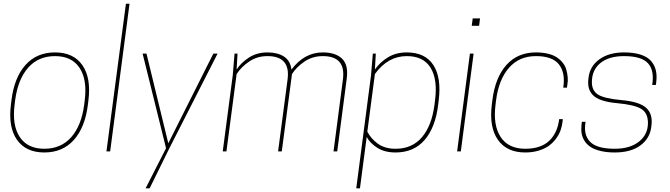

<svg xmlns="http://www.w3.org/2000/svg" viewBox="-20 -820 3630 1040"><path d="M220.2 5.9Q120.1 5.9 72 -62.7Q23.9 -131.3 39.1 -252.9L42 -276.9Q57.1 -399.9 117.9 -468Q178.7 -536.1 277.8 -536.1Q377.9 -536.1 426 -467.3Q474.1 -398.4 459 -276.9L456.1 -252.9Q440.9 -129.9 380.1 -62Q319.3 5.9 220.2 5.9ZM220.2 -14.2Q310.5 -14.2 366 -77.1Q421.4 -140.1 436 -252.9L439 -276.9Q453.1 -388.7 410.9 -452.4Q368.7 -516.1 277.8 -516.1Q187.5 -516.1 132.1 -452.9Q76.7 -389.6 62 -276.9L59.1 -252.9Q44.9 -141.1 87.2 -77.6Q129.4 -14.2 220.2 -14.2Z M556.6 0 662.1 -799.8H681.6L576.7 0Z M891.6 -43.9 1135.7 -529.8H1158.7L897.5 -17.1L790.5 200.2H768.6L879.4 -17.1L752.4 -529.8H773.4Z M1728.5 -536.1Q1796.9 -536.1 1832.3 -502.7Q1867.7 -469.2 1858.4 -396L1806.6 0H1786.6L1837.4 -389.2Q1854.5 -516.1 1728.5 -516.1Q1673.3 -516.1 1630.1 -487.1Q1586.9 -458 1561.5 -418.9L1559.6 -403.8Q1559.6 -402.3 1559.1 -399.7Q1558.6 -397 1558.6 -396L1506.3 0H1486.3L1537.6 -389.2Q1554.7 -516.1 1428.7 -516.1Q1373.5 -516.1 1330.3 -487.1Q1287.1 -458 1261.7 -418.9L1206.5 0H1186.5L1240.7 -412.1L1250.5 -529.8H1266.6L1261.7 -443.8Q1286.6 -481.4 1329.3 -508.8Q1372.1 -536.1 1428.7 -536.1Q1483.9 -536.1 1518.6 -513.4Q1553.2 -490.7 1558.6 -442.9Q1627.9 -536.1 1728.5 -536.1Z M2122.6 5.9Q2063.5 5.9 2023.9 -19.3Q1984.4 -44.4 1966.3 -78.1L1929.7 200.2H1909.7L1989.7 -412.1L1999.5 -529.8H2015.6L2010.7 -443.8Q2038.6 -483.4 2082 -509.8Q2125.5 -536.1 2183.6 -536.1Q2282.7 -536.1 2327.1 -468Q2371.6 -399.9 2356.4 -276.9L2353.5 -252.9Q2338.4 -128.9 2279.8 -61.5Q2221.2 5.9 2122.6 5.9ZM2010.7 -418.9 1969.7 -106.9Q1989.3 -68.8 2026.9 -41.5Q2064.5 -14.2 2122.6 -14.2Q2212.4 -14.2 2265.6 -76.7Q2318.8 -139.2 2333.5 -252.9L2336.4 -276.9Q2351.1 -390.1 2312.3 -453.1Q2273.4 -516.1 2183.6 -516.1Q2080.6 -516.1 2010.7 -418.9Z M2456.1 0 2525.4 -529.8H2545.4L2476.1 0ZM2580.1 -720.2 2575.2 -680.2H2535.2L2540.5 -720.2Z M2644 -252.9 2647 -276.9Q2662.1 -399.9 2722.9 -468Q2783.7 -536.1 2882.8 -536.1Q2918.9 -536.1 2948 -529.1Q2977.1 -522 2995.8 -509.5Q3014.6 -497.1 3028.1 -480.2Q3041.5 -463.4 3047.1 -444.1Q3052.7 -424.8 3054.9 -403.3Q3057.1 -381.8 3053.2 -360.8L3050.8 -345.2H3030.8Q3043.5 -424.3 3008.3 -470.2Q2973.1 -516.1 2882.8 -516.1Q2792.5 -516.1 2737.1 -452.9Q2681.6 -389.6 2667 -276.9L2664.1 -252.9Q2649.9 -141.1 2692.1 -77.6Q2734.4 -14.2 2825.2 -14.2Q2909.2 -14.2 2954.6 -57.1Q3000 -100.1 3008.8 -174.8H3028.8L3026.9 -159.2Q3023.9 -135.3 3015.9 -112.8Q3007.8 -90.3 2991.5 -68.4Q2975.1 -46.4 2952.9 -30.3Q2930.7 -14.2 2897.7 -4.2Q2864.7 5.9 2825.2 5.9Q2725.1 5.9 2677 -62.7Q2628.9 -131.3 2644 -252.9Z M3322.8 -261.2Q3272.5 -265.6 3239.3 -277.1Q3206.1 -288.6 3189.9 -306.6Q3173.8 -324.7 3168.9 -345.2Q3164.1 -365.7 3167 -392.1L3168 -399.9Q3175.3 -461.9 3227.1 -499Q3278.8 -536.1 3359.9 -536.1Q3412.6 -536.1 3449.7 -524.2Q3486.8 -512.2 3506.1 -490.2Q3525.4 -468.3 3532.2 -439.9Q3539.1 -411.6 3534.7 -376L3532.7 -359.9H3512.7Q3525.4 -438.5 3490 -477.3Q3454.6 -516.1 3359.9 -516.1Q3278.3 -516.1 3232.2 -478.5Q3186 -440.9 3186 -375Q3186 -328.1 3220.2 -307.1Q3254.4 -286.1 3346.7 -277.8Q3443.8 -269 3480.2 -235.8Q3516.6 -202.6 3508.8 -141.1L3507.8 -132.8Q3500.5 -70.3 3448.7 -32.2Q3397 5.9 3310.1 5.9Q3266.6 5.9 3233.2 -2.2Q3199.7 -10.3 3179 -23.9Q3158.2 -37.6 3146 -57.1Q3133.8 -76.7 3130.4 -97.9Q3127 -119.1 3129.9 -144L3131.8 -160.2H3151.9Q3139.2 -90.8 3175.8 -52.5Q3212.4 -14.2 3310.1 -14.2Q3392.1 -14.2 3440.9 -52.7Q3489.7 -91.3 3489.7 -153.8Q3489.7 -208 3453.4 -230.2Q3417 -252.4 3322.8 -261.2Z"/></svg>

Font: Cooper Hewitt
Style: Thin Italic
Weight: 702
Designer: Village Type and Design LLC
Foundry: Cooper Hewitt Smithsonian Design Museum
Version: 1.000